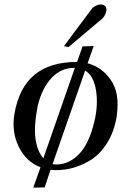

<svg xmlns="http://www.w3.org/2000/svg" viewBox="-20 -760 590 877"><path d="M178 -37 322 -450H319Q259 -450 216 -404.5Q173 -359 153 -280Q134 -185 142 -127Q150 -69 178 -37ZM369 -438 220 -10Q222 -10 224 -9.5Q226 -9 228 -9Q289 -5 337.5 -52.5Q386 -100 410 -201Q429 -276 419 -344.5Q409 -413 369 -438ZM408 -550 380 -471Q410 -463 435.5 -446Q461 -429 483.5 -398.5Q506 -368 513.5 -326.5Q521 -285 513 -228Q501 -156 467.5 -104Q434 -52 389.5 -26Q345 0 300.5 10Q256 20 214 16L211 15L184 96L132 97L165 4Q99 -21 65.5 -90Q32 -159 46 -240Q86 -477 330 -477H331H332L357 -548ZM462 -731Q469 -720 464 -703Q459 -686 446 -674L293 -545L272 -549L401 -722Q413 -734 431 -738.5Q449 -743 462 -731Z"/></svg>

Font: GFS Artemisia
Style: Italic
Weight: 400
Italic angle: -12°
Designer: Takis Katsoulidis and George D. Matthiopoulos
Foundry: George Matthiopoulos and Takis Katsoulidis
Version: Version 1.0